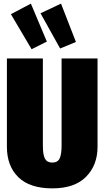

<svg xmlns="http://www.w3.org/2000/svg" viewBox="-20 -1018 575 1057"><path d="M517 -210Q517 -109 454 -45Q391 19 268 19Q144 19 81 -42.5Q18 -104 18 -210V-696H216V-216Q216 -166 227.5 -144.5Q239 -123 268 -123Q297 -123 308 -145Q319 -167 319 -216V-696H517ZM150 -998 238 -789 154 -747 40 -940ZM316 -998 398 -787 311 -751 203 -945Z"/></svg>

Font: Fira Sans Extra Condensed Black
Style: Regular
Weight: 900
Width: 1
Designer: Carrois Corporate & Edenspiekermann AG
Foundry: Carrois Corporate GbR & Edenspiekermann AG
Version: Version 4.203